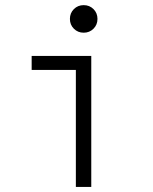

<svg xmlns="http://www.w3.org/2000/svg" viewBox="-20 -735 602 755"><path d="M278.3 -460H104.5V-515.1H338.9V0H278.3ZM254.9 -660.6Q254.9 -683.6 270.5 -699.2Q286.1 -714.8 309.1 -714.8Q332 -714.8 347.7 -699.2Q363.3 -683.6 363.3 -660.6Q363.3 -637.7 347.7 -622.1Q332 -606.4 309.1 -606.4Q286.1 -606.4 270.5 -622.1Q254.9 -637.7 254.9 -660.6Z"/></svg>

Font: Reddit Mono Light
Style: Regular
Weight: 300
Monospace: yes
Designer: Stephen Hutchings
Foundry: Reddit
Version: Version 1.011